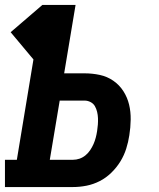

<svg xmlns="http://www.w3.org/2000/svg" viewBox="-21 -755 641 775"><path d="M-1 0V-110H47L114 -515L22 -625L150 -735H284L238 -459H320Q352 -459 382 -452.5Q412 -446 436.5 -429Q461 -412 477 -387Q493 -362 500 -333Q507 -304 506.5 -272Q506 -240 501 -209Q497 -182 488.5 -155Q480 -128 465 -103.5Q450 -79 428.5 -58Q407 -37 381.5 -24Q356 -11 328.5 -5.5Q301 0 273 0ZM273 -110Q287 -110 300 -114.5Q313 -119 324 -128Q335 -137 343 -149Q351 -161 356.5 -173.5Q362 -186 365.5 -199.5Q369 -213 371 -226Q373 -239 374 -252Q375 -265 374.5 -278Q374 -291 371 -303.5Q368 -316 362 -326.5Q356 -337 344.5 -343Q333 -349 320 -349H220L180 -110Z"/></svg>

Font: Iosevka Slab XBdEx
Style: Italic
Weight: 800
Width: 7
Italic angle: -9°
Monospace: yes
Designer: Belleve Invis
Foundry: Belleve Invis
Version: Version 11.1.1; ttfautohint (v1.8.3)